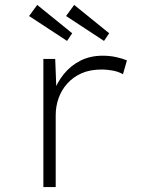

<svg xmlns="http://www.w3.org/2000/svg" viewBox="-20 -759 597 779"><path d="M156 0V-520H204L209 -389L196 -381Q211 -424 239 -458.5Q267 -493 306.5 -513Q346 -533 397 -533Q425 -533 450.5 -527.5Q476 -522 495 -514L479 -458Q459 -469 435.5 -473Q412 -477 394 -477Q345 -477 310.5 -461.5Q276 -446 252.5 -419.5Q229 -393 217.5 -360Q206 -327 206 -292V0ZM402 -593 248 -694 281 -739 423 -624ZM252 -593 98 -694 131 -739 273 -624Z"/></svg>

Font: Lexend Giga ExtraLight
Style: Regular
Weight: 250
Version: Version 1.007